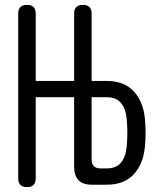

<svg xmlns="http://www.w3.org/2000/svg" viewBox="-20 -760 640 790"><path d="M285 -360H127V-26Q127 -8 118 1Q109 10 91 10Q73 10 64 1Q55 -8 55 -26V-704Q55 -722 64 -731Q73 -740 91 -740Q109 -740 118 -731Q127 -722 127 -704V-427H285V-704Q285 -722 294 -731Q303 -740 321 -740Q339 -740 348 -731Q357 -722 357 -704V-427H419Q490 -427 529.5 -385Q569 -343 576 -274Q579 -244 579 -214Q579 -184 576 -154Q569 -84 529.5 -42Q490 0 419 0H359Q321 0 303 -18.5Q285 -37 285 -75ZM357 -104Q357 -86 366 -76.5Q375 -67 394 -67H419Q458 -67 477.5 -90.5Q497 -114 501 -154Q504 -184 504 -214Q504 -244 501 -274Q497 -313 477.5 -336.5Q458 -360 419 -360H357Z"/></svg>

Font: Maple Mono NL Light
Style: Regular
Weight: 300
Monospace: yes
Designer: subframe7536
Version: Version 7.000